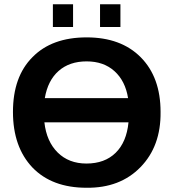

<svg xmlns="http://www.w3.org/2000/svg" viewBox="-20 -874 818 904"><path d="M736 -347Q738 -186 641.5 -87Q545 12 387 10Q225 10 133 -85Q41 -182 41 -347Q41 -513 133 -605Q224 -698 388 -698Q550 -698 643 -604Q736 -510 736 -347ZM387 -104Q473 -104 524.5 -154.5Q576 -205 585 -298H189Q199 -208 251.5 -156Q304 -104 387 -104ZM388 -585Q307 -585 256 -540Q205 -495 191 -412H583Q570 -493 519 -539Q468 -585 388 -585ZM547 -747H451V-854H547ZM324 -747H229V-854H324Z"/></svg>

Font: Libra Sans
Style: Bold
Weight: 700
Foundry: Context Ltd
Version: Version 1.000